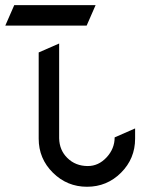

<svg xmlns="http://www.w3.org/2000/svg" viewBox="-51 -713 632 733"><path d="M3.4 -693.4H314L279.8 -615.2H-30.8ZM386.7 -188.5 464.8 -222.7V-183.6Q464.8 -107.4 411.1 -53.7Q357.4 0 281.2 0Q205.1 0 150.9 -53.7Q96.7 -107.4 96.7 -183.6V-512.7L174.8 -546.9V-185.1Q175.8 -139.6 206.1 -109.9Q237.3 -79.1 284.2 -79.1Q325.2 -79.1 356 -112.3Q386.7 -145.5 386.7 -188.5Z"/></svg>

Font: NovaMono
Style: Regular
Weight: 400
Monospace: yes
Version: Version 1.2